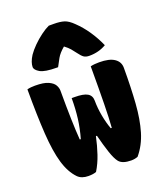

<svg xmlns="http://www.w3.org/2000/svg" viewBox="-154 -947 908 1060"><g transform="rotate(-20 300.0 -417.5)"><path d="M241 -426H258Q310 -426 333 -412.5Q356 -399 356 -369Q356 -326 364.5 -280Q373 -234 387 -196H393Q397 -249 398.5 -334.5Q400 -420 400 -555Q413 -558 425.5 -559Q438 -560 451 -560Q510 -560 539.5 -540Q569 -520 569 -485Q569 -368 562.5 -277Q556 -186 535.5 -117Q515 -48 472 3Q454 10 433 10Q382 10 362 -14Q346 -34 331 -79Q316 -124 301 -183H295Q284 -131 268 -83.5Q252 -36 228 3Q211 10 182 10Q142 10 120 -12Q82 -51 62 -118.5Q42 -186 35 -293Q28 -400 28 -555Q39 -558 51 -559Q63 -560 74 -560Q125 -560 151.5 -548Q178 -536 187.5 -519Q197 -502 197 -486Q197 -390 199 -318Q201 -246 205 -196H211Q227 -252 234 -307Q241 -362 241 -426ZM259 -845H288Q325 -845 349 -837.5Q373 -830 401 -802Q469 -737 513 -638Q469 -612 414 -612Q393 -612 381 -620.5Q369 -629 353 -651Q342 -666 330.5 -679.5Q319 -693 299 -708H298Q267 -682 253.5 -657.5Q240 -633 229 -612H223Q151 -612 124 -628Q97 -644 97 -661Q97 -674 102.5 -690Q108 -706 120 -725Q135 -747 159 -771Q183 -795 210 -815Q237 -835 259 -845Z"/></g></svg>

Font: Recursive Mn Csl St XBk
Style: Regular
Weight: 1000
Monospace: yes
Version: Version 1.079;hotconv 1.0.112;makeotfexe 2.5.65598; ttfautoh